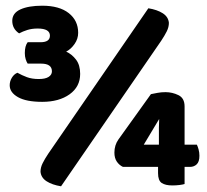

<svg xmlns="http://www.w3.org/2000/svg" viewBox="-20 -646 726 673"><path d="M122 -498Q155 -498 155 -521Q155 -546 112 -546Q92 -546 76 -541Q60 -536 47 -529Q23 -545 23 -573Q23 -600 51.5 -613Q80 -626 128 -626Q188 -626 221 -600Q254 -574 254 -531Q254 -510 241.5 -492Q229 -474 212 -465Q232 -456 246.5 -437Q261 -418 261 -387Q261 -342 224 -315.5Q187 -289 128 -289Q72 -289 43 -305.5Q14 -322 14 -347Q14 -361 21.5 -373.5Q29 -386 41 -391Q57 -382 74.5 -375.5Q92 -369 116 -369Q139 -369 150.5 -376.5Q162 -384 162 -396Q162 -423 124 -423H77Q73 -429 70 -438.5Q67 -448 67 -460Q67 -485 77 -498ZM534 -61H411Q398 -67 389.5 -79.5Q381 -92 381 -111Q381 -137 395 -157L509 -316Q519 -318 532 -320.5Q545 -323 560 -323Q584 -323 605.5 -312.5Q627 -302 627 -273V-139H670Q673 -133 676 -122.5Q679 -112 679 -100Q679 -79 669.5 -70Q660 -61 646 -61H627V-1Q621 1 609 2.5Q597 4 584 4Q560 4 547 -4.5Q534 -13 534 -39ZM537 -176Q537 -184 537 -198.5Q537 -213 538 -229L484 -139H537ZM500 -617Q531 -612 550.5 -599.5Q570 -587 572 -566Q572 -551 564.5 -536Q557 -521 545 -503L194 7Q163 2 143.5 -10.5Q124 -23 122 -44Q122 -59 129.5 -74Q137 -89 149 -107Z"/></svg>

Font: Baloo Da 2 ExtraBold
Style: Regular
Weight: 800
Designer: Noopur Datye, Sulekha Rajkumar and Ek Type
Foundry: Ek Type
Version: Version 1.640;hotconv 1.0.111;makeotfexe 2.5.65597; ttfautoh